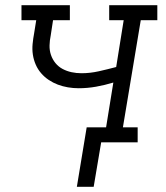

<svg xmlns="http://www.w3.org/2000/svg" viewBox="-20 -550 640 742"><path d="M277 172 315 -58H390L418 -231Q385 -221 351.5 -215Q318 -209 284 -209Q263 -209 242.5 -212.5Q222 -216 203.5 -223Q185 -230 168.5 -241Q152 -252 139 -267Q126 -282 118 -300.5Q110 -319 107 -339Q104 -359 106 -380Q108 -401 112 -422L120 -472H63V-530H250V-472H185L176 -413Q172 -394 171.5 -374.5Q171 -355 177 -337.5Q183 -320 194.5 -306Q206 -292 222 -283.5Q238 -275 256.5 -271Q275 -267 295 -267Q328 -267 361.5 -274.5Q395 -282 429 -291L458 -472H402V-530H588V-472H524L455 -58H512V0H371L342 172Z"/></svg>

Font: Iosevka Slab LtExObl
Style: Regular
Weight: 300
Width: 7
Italic angle: -9°
Monospace: yes
Designer: Belleve Invis
Foundry: Belleve Invis
Version: Version 11.1.0; ttfautohint (v1.8.3)